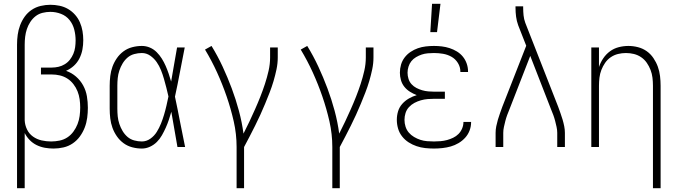

<svg xmlns="http://www.w3.org/2000/svg" viewBox="-20 -768 3540 1003"><path d="M69 215V-535Q69 -561 72.5 -586.5Q76 -612 85 -636Q94 -660 109 -681Q124 -702 145.5 -716.5Q167 -731 192.5 -737Q218 -743 243 -743Q267 -743 291 -738Q315 -733 335.5 -721Q356 -709 372 -691Q388 -673 397.5 -651Q407 -629 411 -605.5Q415 -582 415 -558Q415 -533 410.5 -509Q406 -485 395 -463Q384 -441 366 -424.5Q348 -408 325 -398Q354 -388 377 -368Q400 -348 414.5 -321.5Q429 -295 434 -265Q439 -235 439 -205Q439 -179 435.5 -152.5Q432 -126 422.5 -101.5Q413 -77 397.5 -55.5Q382 -34 360 -19Q338 -4 312 2Q286 8 260 8Q237 8 214.5 4Q192 0 171.5 -10Q151 -20 135 -36.5Q119 -53 109 -73V215ZM247 -29Q269 -29 291 -33.5Q313 -38 331.5 -50Q350 -62 363.5 -80.5Q377 -99 385 -119.5Q393 -140 396 -162Q399 -184 399 -207Q399 -228 396 -249.5Q393 -271 385 -291Q377 -311 363.5 -328.5Q350 -346 332 -357.5Q314 -369 293 -374Q272 -379 250 -379H194V-415H250Q268 -415 285.5 -419Q303 -423 318.5 -432.5Q334 -442 345 -456Q356 -470 363 -486.5Q370 -503 372.5 -521Q375 -539 375 -557Q375 -585 368 -613Q361 -641 343.5 -663Q326 -685 299 -695.5Q272 -706 243 -706Q223 -706 202.5 -701Q182 -696 166 -683.5Q150 -671 138.5 -653.5Q127 -636 120.5 -616.5Q114 -597 111.5 -576.5Q109 -556 109 -535V-140Q110 -115 121 -92Q132 -69 152.5 -54.5Q173 -40 197.5 -34.5Q222 -29 247 -29Z M721 8Q696 8 671 1.5Q646 -5 625.5 -20Q605 -35 590.5 -56Q576 -77 567.5 -100.5Q559 -124 556 -149.5Q553 -175 553 -200V-320Q553 -345 556 -370.5Q559 -396 567.5 -419.5Q576 -443 590.5 -464Q605 -485 625.5 -500Q646 -515 671 -521.5Q696 -528 721 -528Q743 -528 763 -519.5Q783 -511 798.5 -495.5Q814 -480 825.5 -461.5Q837 -443 845.5 -423.5Q854 -404 861 -383.5Q868 -363 874 -342Q882 -387 889.5 -431.5Q897 -476 905 -520H945Q932 -456 920 -391.5Q908 -327 894 -263Q908 -198 920.5 -132Q933 -66 947 0H907Q899 -46 891 -92Q883 -138 875 -184Q869 -163 862 -142Q855 -121 846 -101Q837 -81 826 -61.5Q815 -42 799.5 -26.5Q784 -11 763.5 -1.5Q743 8 721 8ZM721 -29Q745 -29 765.5 -43.5Q786 -58 799 -79Q812 -100 821 -122.5Q830 -145 837 -168.5Q844 -192 849.5 -216Q855 -240 860 -264Q855 -287 849 -310Q843 -333 836.5 -356Q830 -379 821 -401.5Q812 -424 798.5 -443.5Q785 -463 765 -477Q745 -491 721 -491Q701 -491 681 -485.5Q661 -480 646 -467Q631 -454 620.5 -436.5Q610 -419 603.5 -399.5Q597 -380 595 -360Q593 -340 593 -320V-200Q593 -180 595 -160Q597 -140 603.5 -120.5Q610 -101 620.5 -83.5Q631 -66 646 -53Q661 -40 681 -34.5Q701 -29 721 -29Z M1216 215V0Q1216 -68 1201 -134Q1186 -200 1164 -264Q1142 -328 1114 -389.5Q1086 -451 1051 -509L1085 -528Q1117 -476 1143 -420Q1169 -364 1190.5 -306.5Q1212 -249 1228 -189.5Q1244 -130 1252 -70Q1268 -101 1283 -133Q1298 -165 1312.5 -197.5Q1327 -230 1340 -263Q1353 -296 1364 -329.5Q1375 -363 1383 -398Q1391 -433 1391 -468V-520H1431V-468Q1431 -437 1424.5 -406Q1418 -375 1409 -344.5Q1400 -314 1388.5 -284.5Q1377 -255 1365 -226Q1353 -197 1340 -168.5Q1327 -140 1313 -112Q1299 -84 1284.5 -56Q1270 -28 1255 0V215Z M1716 215V0Q1716 -68 1701 -134Q1686 -200 1664 -264Q1642 -328 1614 -389.5Q1586 -451 1551 -509L1585 -528Q1617 -476 1643 -420Q1669 -364 1690.5 -306.5Q1712 -249 1728 -189.5Q1744 -130 1752 -70Q1768 -101 1783 -133Q1798 -165 1812.5 -197.5Q1827 -230 1840 -263Q1853 -296 1864 -329.5Q1875 -363 1883 -398Q1891 -433 1891 -468V-520H1931V-468Q1931 -437 1924.5 -406Q1918 -375 1909 -344.5Q1900 -314 1888.5 -284.5Q1877 -255 1865 -226Q1853 -197 1840 -168.5Q1827 -140 1813 -112Q1799 -84 1784.5 -56Q1770 -28 1755 0V215Z M2247 8Q2224 8 2201 5.5Q2178 3 2156 -4.5Q2134 -12 2114.5 -24.5Q2095 -37 2080.5 -55.5Q2066 -74 2059.5 -96.5Q2053 -119 2053 -142Q2053 -165 2059.5 -186.5Q2066 -208 2081 -225Q2096 -242 2116 -253.5Q2136 -265 2157 -271Q2139 -278 2122 -288.5Q2105 -299 2092.5 -314.5Q2080 -330 2074.5 -349.5Q2069 -369 2069 -388Q2069 -410 2075 -430.5Q2081 -451 2094 -468Q2107 -485 2125 -497Q2143 -509 2163 -516Q2183 -523 2204.5 -525.5Q2226 -528 2247 -528Q2268 -528 2288.5 -525.5Q2309 -523 2329 -516.5Q2349 -510 2367 -499Q2385 -488 2398 -472Q2411 -456 2418 -436Q2425 -416 2425 -395V-392H2385V-394Q2385 -418 2372 -439Q2359 -460 2338.5 -471.5Q2318 -483 2294.5 -487Q2271 -491 2247 -491Q2231 -491 2214.5 -489.5Q2198 -488 2183 -483Q2168 -478 2153.5 -469.5Q2139 -461 2129 -448.5Q2119 -436 2114 -420Q2109 -404 2109 -388Q2109 -372 2114 -356Q2119 -340 2130 -328Q2141 -316 2155.5 -308.5Q2170 -301 2185.5 -296.5Q2201 -292 2217.5 -290.5Q2234 -289 2250 -289H2304V-252H2250Q2232 -252 2214 -250.5Q2196 -249 2178.5 -244Q2161 -239 2145 -230.5Q2129 -222 2116.5 -208.5Q2104 -195 2098.5 -177.5Q2093 -160 2093 -142Q2093 -124 2098.5 -106.5Q2104 -89 2115.5 -75.5Q2127 -62 2143 -52.5Q2159 -43 2176 -37.5Q2193 -32 2211 -30.5Q2229 -29 2247 -29Q2264 -29 2281.5 -30.5Q2299 -32 2315.5 -36.5Q2332 -41 2347.5 -48.5Q2363 -56 2375 -68Q2387 -80 2394 -96.5Q2401 -113 2401 -130V-131H2441V-129Q2441 -107 2433 -86Q2425 -65 2410 -48.5Q2395 -32 2375.5 -20.5Q2356 -9 2335 -3Q2314 3 2291.5 5.5Q2269 8 2247 8ZM2228 -600 2237 -748H2281L2263 -600Z M2569 0V-74Q2569 -91 2572.5 -108.5Q2576 -126 2581 -143Q2586 -160 2592 -176.5Q2598 -193 2604 -210L2729 -529L2687 -636Q2679 -658 2676 -681Q2673 -704 2673 -728V-735H2713V-728Q2713 -708 2715 -688Q2717 -668 2724 -649L2896 -210Q2902 -193 2908 -176.5Q2914 -160 2919 -143Q2924 -126 2927.5 -108.5Q2931 -91 2931 -74V0H2891V-74Q2891 -89 2887.5 -105Q2884 -121 2880 -136.5Q2876 -152 2870.5 -167Q2865 -182 2859 -196L2750 -476L2641 -196Q2635 -182 2629.5 -167Q2624 -152 2620 -136.5Q2616 -121 2612.5 -105Q2609 -89 2609 -74V0Z M3391 215V-320Q3391 -341 3388.5 -362Q3386 -383 3378.5 -402.5Q3371 -422 3359 -439.5Q3347 -457 3329.5 -469Q3312 -481 3291.5 -486Q3271 -491 3250 -491Q3229 -491 3208.5 -486Q3188 -481 3170.5 -469Q3153 -457 3141 -439.5Q3129 -422 3121.5 -402.5Q3114 -383 3111.5 -362Q3109 -341 3109 -320V0H3069V-520H3109V-418Q3117 -442 3131.5 -463.5Q3146 -485 3166.5 -500Q3187 -515 3212 -521.5Q3237 -528 3263 -528Q3288 -528 3313 -521.5Q3338 -515 3358.5 -500.5Q3379 -486 3393.5 -464.5Q3408 -443 3416.5 -419.5Q3425 -396 3428 -370.5Q3431 -345 3431 -320V215Z"/></svg>

Font: Iosevka Curly Extralight
Style: Regular
Weight: 200
Monospace: yes
Designer: Belleve Invis
Foundry: Belleve Invis
Version: Version 22.1.2; ttfautohint (v1.8.4)